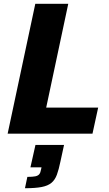

<svg xmlns="http://www.w3.org/2000/svg" viewBox="-20 -708 580 1017"><path d="M20.5 0 167 -688H341.6L224.7 -138.1H500L469.9 0ZM112.2 289 124.9 228.9Q152.8 228.9 167.2 225.9Q181.5 222.9 188.1 214.6Q194.7 206.3 197.2 190.6L199.9 178.4H141.2L167.8 59.8H319.2L299.9 148.6Q291.4 189.9 281.4 217.2Q271.4 244.6 252.7 260.3Q234 276.1 200.4 282.6Q166.9 289 112.2 289Z"/></svg>

Font: Saira Thin
Style: Italic
Weight: 100
Italic angle: -12°
Designer: Hector Gatti with collaboration of the Omnibus-Type team
Foundry: Omnibus-Type
Version: Version 1.101